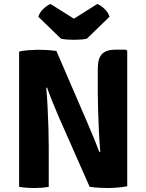

<svg xmlns="http://www.w3.org/2000/svg" viewBox="-20 -939 736 965"><path d="M76 -680Q94.5 -684.5 125 -686.8Q155.5 -689 170.5 -689Q186 -689 211.5 -687.8Q237 -686.5 263.5 -683L223 -501L212.5 -497.5Q216.5 -455 219.2 -401.2Q222 -347.5 223.5 -294Q225 -240.5 225 -199V0Q205.5 3.5 186.5 4.8Q167.5 6 152.5 6Q138 6 116.2 4.8Q94.5 3.5 76 0ZM272.5 -358Q256 -396.5 241.2 -433.5Q226.5 -470.5 216.5 -499.5L142.5 -585L263.5 -683L417.5 -326Q436.5 -282 453 -241.8Q469.5 -201.5 480 -174L561 -86.5L430.5 0ZM619.5 -683V-3Q600.5 1.5 569.8 3.8Q539 6 523 6Q507.5 6 482 4.8Q456.5 3.5 430.5 0L472.5 -172.5L484 -176Q480 -222.5 477.2 -278Q474.5 -333.5 473 -385Q471.5 -436.5 471.5 -471V-593Q471.5 -646.5 493.2 -668Q515 -689.5 561 -689.5H613ZM469 -919Q484 -913.5 503.5 -896Q523 -878.5 530.5 -855L416.5 -744.5Q403.5 -741.5 386.2 -740.2Q369 -739 351.5 -739Q334 -739 316.8 -740.2Q299.5 -741.5 286.5 -744.5L172.5 -855Q180 -878.5 199.5 -896Q219 -913.5 234 -919L351.5 -845Z"/></svg>

Font: Signika SC
Style: Regular
Weight: 300
Designer: Anna Giedryś
Foundry: Anna Giedryś
Version: Version 2.000